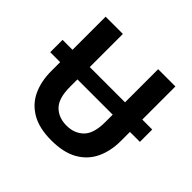

<svg xmlns="http://www.w3.org/2000/svg" viewBox="-170 -879 1078 1078"><g transform="rotate(45 369.0 -339.5)"><path d="M367 14Q271 14 210 -21.5Q149 -57 120.5 -119Q92 -181 92 -261V-332H13V-430H92V-693H229V-430H509V-693H646V-430H725V-332H646V-261Q646 -180 616.5 -118Q587 -56 525.5 -21Q464 14 367 14ZM369 -105Q431 -105 470 -143.5Q509 -182 509 -273V-332H229V-273Q229 -182 267.5 -143.5Q306 -105 369 -105Z"/></g></svg>

Font: Ubuntu Sans
Style: Bold
Weight: 700
Designer: Dalton Maag Ltd
Foundry: Dalton Maag Ltd
Version: Version 1.006; ttfautohint (v1.8.4.7-5d5b)